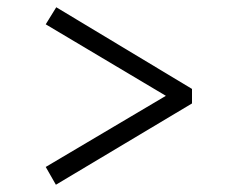

<svg xmlns="http://www.w3.org/2000/svg" viewBox="-20 -549 622 529"><path d="M134 -40 106 -89 437 -285 106 -482 135 -529 509 -304V-264Z"/></svg>

Font: Literata 36pt Medium
Style: Regular
Weight: 500
Designer: Latin by Veronika Burian and Jose Scaglione. Greek by Irene Vlachou. Cyrillic by Vera Evstafieva.
Foundry: TypeTogether
Version: Version 3.002